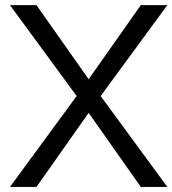

<svg xmlns="http://www.w3.org/2000/svg" viewBox="-20 -739 681 759"><path d="M299.1 -381.3 536.7 -718.8H641.5L361.8 -337.4L124.1 0H19.4ZM124.1 -718.8 361.8 -381.3 641.5 0H536.7L299.1 -337.4L19.4 -718.8Z"/></svg>

Font: Min Sans VF VF
Style: Regular
Weight: 400
Designer: Jinseong-Kim, NotoSansCJK, Nunito
Foundry: Jinseong-Kim
Version: Version 1.420;Glyphs 3.1.2 (3151)